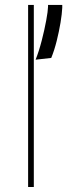

<svg xmlns="http://www.w3.org/2000/svg" viewBox="-20 -747 269 767"><path d="M115.1 -727.3V0H92.3V-727.3ZM228.7 -727.3V-715.9Q227.6 -692.1 221.8 -656.6Q215.9 -621.1 206.5 -583.5Q197.1 -545.8 184.7 -515.6L122.2 -508.5Q135.7 -542.3 146.7 -585Q157.7 -627.8 164.6 -665.3Q171.5 -702.8 171.9 -720.2V-727.3Z"/></svg>

Font: Inter UI Thin
Style: Regular
Weight: 100
Designer: Rasmus Andersson
Foundry: rsms
Version: 3.2;8d6f07862